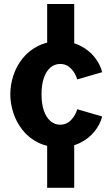

<svg xmlns="http://www.w3.org/2000/svg" viewBox="-20 -715 554 946"><path d="M345.7 -420.4V-695.3H212.4V-420.4ZM345.7 210.4V-23.9H212.4V210.4ZM276.4 -100.6Q249 -100.6 228.3 -118.7Q207.5 -136.7 196 -170.2Q184.6 -203.6 184.6 -250.5Q184.6 -297.4 196 -330.8Q207.5 -364.3 228.3 -382.1Q249 -399.9 276.4 -399.9Q308.1 -399.9 330.3 -376.7Q352.5 -353.5 360.4 -323.7L483.4 -359.4Q473.6 -398.9 445.8 -433.6Q418 -468.3 374.8 -490Q331.5 -511.7 275.4 -511.7Q213.4 -511.7 167.5 -488.5Q121.6 -465.3 91.3 -427.2Q61 -389.2 45.9 -343Q30.8 -296.9 30.8 -250.5Q30.8 -204.6 45.9 -158.4Q61 -112.3 91.3 -74Q121.6 -35.6 167.5 -12.7Q213.4 10.3 275.4 10.3Q331.5 10.3 374.8 -11.2Q418 -32.7 445.8 -67.4Q473.6 -102.1 483.4 -141.1L360.4 -176.8Q352.5 -147 330.3 -123.8Q308.1 -100.6 276.4 -100.6Z"/></svg>

Font: Estedad-VF-FD Black
Style: Regular
Weight: 900
Designer: Amin Abedi
Version: Version 4.000